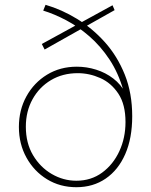

<svg xmlns="http://www.w3.org/2000/svg" viewBox="-20 -781 637 809"><path d="M301.8 7.8Q232.9 7.8 178.2 -25.6Q123.5 -59.1 91.6 -116.7Q59.6 -174.3 59.6 -246.1Q59.6 -317.4 91.3 -375Q123 -432.6 178.2 -466.3Q233.4 -500 303.7 -500Q345.2 -500 385 -487.5Q424.8 -475.1 457.3 -450.2Q489.7 -425.3 508.8 -388.7L491.2 -407.2H505.9L500 -399.4Q479 -473.6 441.4 -530.3Q403.8 -586.9 356.7 -627.9Q309.6 -668.9 259 -695.6Q208.5 -722.2 162.1 -736.3L171.9 -760.7Q239.3 -741.2 304.2 -701.7Q369.1 -662.1 421.9 -603.3Q474.6 -544.4 505.9 -466.3Q537.1 -388.2 537.1 -291Q537.1 -198.7 507.8 -131.8Q478.5 -64.9 425.5 -28.6Q372.6 7.8 301.8 7.8ZM301.8 -19.5Q363.8 -19.5 410.4 -53.7Q457 -87.9 482.9 -144Q508.8 -200.2 508.8 -266.6Q508.8 -340.8 478.8 -386.2Q448.7 -431.6 402.6 -452.1Q356.4 -472.7 307.6 -472.7Q244.1 -472.7 194.8 -443.4Q145.5 -414.1 117.2 -363Q88.9 -312 88.9 -247.1Q88.9 -178.2 119.1 -127.2Q149.4 -76.2 198 -47.9Q246.6 -19.5 301.8 -19.5ZM168 -572.3 156.2 -595.7 454.1 -758.8 462.9 -738.3Z"/></svg>

Font: Reddit Sans ExtraLight
Style: Regular
Weight: 250
Designer: Stephen Hutchings
Foundry: Reddit
Version: Version 1.014